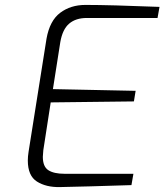

<svg xmlns="http://www.w3.org/2000/svg" viewBox="-20 -754 668 780"><path d="M93 -102Q93 -118 96 -137L169 -597Q182 -670 224.5 -702Q267 -734 327 -734Q426 -734 628 -726L620 -681H333Q288 -681 261 -658Q234 -635 225 -583L195 -392L531 -385L524 -342L186 -338L156 -144Q154 -124 154 -117Q154 -77 176.5 -62.5Q199 -48 242 -48H522L514 -2Q328 4 223 6Q167 7 130 -16.5Q93 -40 93 -102Z"/></svg>

Font: Exo Light
Style: Italic
Weight: 300
Italic angle: -9°
Designer: Natanael Gama
Foundry: Natanael Gama
Version: Version 1.500; ttfautohint (v1.6)